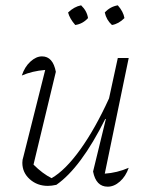

<svg xmlns="http://www.w3.org/2000/svg" viewBox="-20 -697 564 722"><path d="M330 -52 378 -249 376 -250Q284 -66 192 -2Q174 2 160 2Q120 2 92 -23Q64 -48 64 -85Q64 -97 68 -108L150 -434Q101 -430 62 -413Q73 -446 94.5 -465.5Q116 -485 138 -485Q179 -485 190 -427L106 -78Q140 -44 174 -27Q226 -57 282 -135Q338 -213 390 -327L423 -479H464L374 -44Q420 -47 464 -66Q453 -34 431 -14.5Q409 5 385 5Q341 5 330 -52ZM285 -677Q307 -656 311 -629Q291 -607 263 -603Q242 -627 236 -650Q259 -672 285 -677ZM423 -677Q444 -653 448 -629Q426 -607 401 -603Q380 -622 374 -650Q394 -672 423 -677Z"/></svg>

Font: Piazzolla ExtraLight
Style: Italic
Weight: 200
Italic angle: -11.3°
Designer: Juan Pablo del Peral
Foundry: Huerta Tipografica
Version: Version 1.330